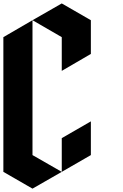

<svg xmlns="http://www.w3.org/2000/svg" viewBox="-20 -1120 733 1140"><path d="M0 -899.4Q0 -766.6 0 -500Q0 -366.2 0 -99.6Q57.6 -66.4 172.9 0Q231.4 -33.2 346.7 -99.6Q289.1 -132.8 172.9 -199.2Q172.9 -465.8 172.9 -1000Q115.2 -965.8 0 -899.4ZM172.9 -1000Q231.4 -965.8 346.7 -899.4Q346.7 -833 346.7 -699.2Q404.3 -732.4 519.5 -799.8Q519.5 -866.2 519.5 -1000Q461.9 -1033.2 346.7 -1099.6Q289.1 -1066.4 172.9 -1000ZM346.7 -99.6Q404.3 -132.8 519.5 -199.2Q519.5 -266.6 519.5 -399.4Q461.9 -366.2 346.7 -299.8Q346.7 -266.6 346.7 -199.2Q346.7 -166 346.7 -99.6Z"/></svg>

Font: DreiFraktur
Style: Regular
Weight: 400
Designer: JayCobs
Version: Version 1.2